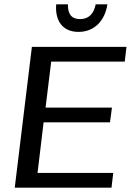

<svg xmlns="http://www.w3.org/2000/svg" viewBox="-20 -865 603 885"><path d="M494 0 502 -68H153L181 -301H487L496 -369H190L216 -581H555L563 -649H127L48 0ZM475 -845H421C412 -800 388 -777 349 -777C310 -777 292 -800 293 -845H239C233 -771 267 -718 342 -718C416 -718 464 -771 475 -845Z"/></svg>

Font: Gamestation Display
Style: Italic
Weight: 400
Designer: Jonas Hecksher
Foundry: Jonas Hecksher, Playtypeª, e-types AS
Version: Version 1.003